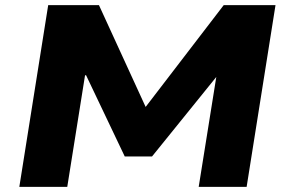

<svg xmlns="http://www.w3.org/2000/svg" viewBox="-20 -725 1113 745"><path d="M55 0 167 -705H364L547 -306H542L848 -705H1049L937 0H751L820 -431H823L570 -118H464L314 -433H310L241 0Z"/></svg>

Font: Nunito Sans 7pt SemiExpanded Black
Style: Italic
Weight: 900
Width: 6
Italic angle: -9°
Designer: Vernon Adams
Foundry: Vernon Adams
Version: Version 3.101;gftools[0.9.27]